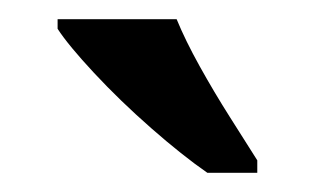

<svg xmlns="http://www.w3.org/2000/svg" viewBox="-20 -786 328 200"><path d="M196 -606Q170 -624 137.5 -652.5Q105 -681 78 -710Q51 -739 40 -756V-766H164Q173 -744 188 -717Q203 -690 219.5 -664Q236 -638 248 -619V-606Z"/></svg>

Font: Noto Serif Thai Condensed SemiBold
Style: Regular
Weight: 600
Width: 3
Designer: Monotype Design Team
Foundry: Monotype Imaging Inc.
Version: Version 2.002; ttfautohint (v1.8.4.7-5d5b)